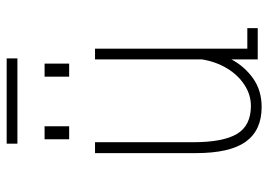

<svg xmlns="http://www.w3.org/2000/svg" viewBox="-137 -675 824 590"><g transform="rotate(-90 275.0 -380.0)"><path d="M241 12Q170 12 134.8 -36.5Q99.5 -85 99.5 -190.5V-500H133V-198Q133 -106.5 158.5 -63.8Q184 -21 244.5 -21Q279 -21 309.2 -40.8Q339.5 -60.5 360 -94.5Q380.5 -128.5 387.5 -171.5V-500H420.5V-32H483.5V0H387.5V-81Q366 -40.5 329 -14.2Q292 12 241 12ZM142 -655H182V-579.5H142ZM334.5 -655H374.5V-579.5H334.5ZM128.5 -738.5V-771.5H390.5V-738.5Z"/></g></svg>

Font: Trispace SemiCondensed Thin
Style: Regular
Weight: 100
Width: 4
Designer: Tyler Finck
Foundry: Etcetera Type Company
Version: Version 1.210; ttfautohint (v1.8.3)